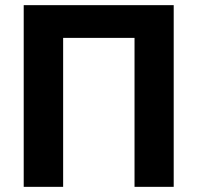

<svg xmlns="http://www.w3.org/2000/svg" viewBox="-20 -725 767 745"><path d="M72 0V-705H654V0H502V-578H225V0Z"/></svg>

Font: Nunito Sans 10pt SemiCondensed ExtraBold
Style: Regular
Weight: 800
Width: 4
Designer: Vernon Adams
Foundry: Vernon Adams
Version: Version 3.101;gftools[0.9.27]